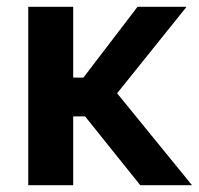

<svg xmlns="http://www.w3.org/2000/svg" viewBox="-20 -544 584 564"><path d="M384 -524H528L324 -270L544 0H392L230 -202H195V0H63V-524H195V-316H225Z"/></svg>

Font: IngvarSans
Style: Bold
Weight: 700
Version: Version 3.000